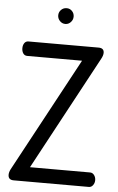

<svg xmlns="http://www.w3.org/2000/svg" viewBox="-61 -963 617 1005"><g transform="rotate(5 247.5 -461.0)"><path d="M451 -674 129 -76H445Q458 -76 466.5 -64.5Q475 -53 475 -38Q475 -23 466.5 -11.5Q458 0 445 0H50Q21 0 21 -27Q21 -40 29 -56L352 -655H64Q50 -655 42.5 -666Q35 -677 35 -693Q35 -709 42.5 -720Q50 -731 64 -731H432Q461 -731 461 -706Q461 -692 451 -674ZM248 -839Q231 -839 219 -851.5Q207 -864 207 -881Q207 -898 219 -910Q231 -922 248 -922Q265 -922 276.5 -910Q288 -898 288 -881Q288 -864 276 -851.5Q264 -839 248 -839Z"/></g></svg>

Font: Dosis
Style: Medium
Weight: 500
Designer: Edgar Tolentino, Pablo Impallari, Igino Marini
Foundry: Edgar Tolentino, Pablo Impallari, Igino Marini
Version: Version 1.007